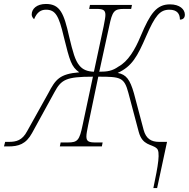

<svg xmlns="http://www.w3.org/2000/svg" viewBox="-77 -739 953 969"><path d="M697 210H716L766 -23H726C686 -23 660 -39 648 -83L599 -268C579 -338 560 -363 517 -371C589 -404 616 -453 661 -557C706 -660 730 -690 778 -690C817 -690 831 -669 831 -640C846 -640 856 -648 856 -665C856 -692 830 -717 781 -717C713 -717 681 -671 633 -557C604 -487 569 -429 521 -403C490 -381 465 -377 424 -377L474 -606C490 -683 499 -694 549 -694H585L589 -714H377L373 -694H409C442 -694 455 -689 455 -664C455 -653 452 -637 446 -606L397 -377C365 -378 341 -387 324 -408C302 -434 291 -475 272 -554C246 -670 227 -719 155 -719C108 -719 83 -694 83 -666C83 -656 88 -649 95 -642C110 -679 131 -690 155 -690C203 -690 220 -660 245 -553C275 -432 283 -402 323 -374C224 -366 203 -338 167 -269L60 -77C35 -30 5 -23 -33 -23H-51L-57 0H-35C16 0 54 -11 85 -68L198 -274C232 -337 256 -352 392 -352L340 -108C324 -31 315 -20 265 -20H229L225 0H437L441 -20H405C372 -20 359 -25 359 -50C359 -64 363 -82 368 -108L419 -352C532 -352 550 -349 571 -270L623 -74C642 -3 688 -13 713 9C734 24 721 96 697 210Z"/></svg>

Font: Noto Serif SemiCondensed Thin
Style: Italic
Weight: 100
Width: 4
Italic angle: -12°
Designer: Monotype Design Team
Foundry: Monotype Imaging Inc.
Version: Version 2.013